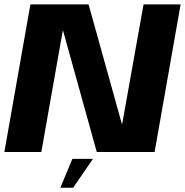

<svg xmlns="http://www.w3.org/2000/svg" viewBox="-31 -695 846 878"><path d="M-11 0H158L256 -554.5H257.5L411.5 0H676L795 -675H625.5L528 -129.5H526L374 -675H108ZM245 163.5H303.5L394 31.5H300Z"/></svg>

Font: Anybody Thin
Style: Bold Italic
Weight: 700
Italic angle: -10°
Version: Version 1.113;gftools[0.9.25]